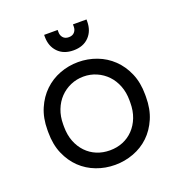

<svg xmlns="http://www.w3.org/2000/svg" viewBox="-127 -797 866 920"><g transform="rotate(-20 306.0 -337.0)"><path d="M555 -242Q555 -180 534.5 -132.5Q514 -85 480 -52.5Q446 -20 400.5 -3Q355 14 306 14Q256 14 211 -3Q166 -20 132 -52.5Q98 -85 77.5 -132.5Q57 -180 57 -242V-254Q57 -315 77.5 -362.5Q98 -410 132.5 -443Q167 -476 212 -493Q257 -510 306 -510Q355 -510 400 -493Q445 -476 479.5 -443Q514 -410 534.5 -362.5Q555 -315 555 -254ZM306 -60Q342 -60 372.5 -72.5Q403 -85 426 -109Q449 -133 462 -166.5Q475 -200 475 -242V-254Q475 -294 462 -327.5Q449 -361 426 -385Q403 -409 372 -422.5Q341 -436 306 -436Q271 -436 240 -422.5Q209 -409 186 -385Q163 -361 150 -327.5Q137 -294 137 -254V-242Q137 -200 150 -166.5Q163 -133 186 -109Q209 -85 239.5 -72.5Q270 -60 306 -60ZM414 -688V-678Q414 -630 385 -600Q356 -570 306 -570Q256 -570 227 -600Q198 -630 198 -678V-688H267V-676Q267 -660 277 -648.5Q287 -637 306 -637Q325 -637 335 -648.5Q345 -660 345 -676V-688Z"/></g></svg>

Font: Space Mono
Style: Regular
Weight: 400
Monospace: yes
Designer: Colophon Foundry / Benjamin Critton
Foundry: Colophon Foundry
Version: Version 1.000;PS 1.003;hotconv 1.0.81;makeotf.lib2.5.63406